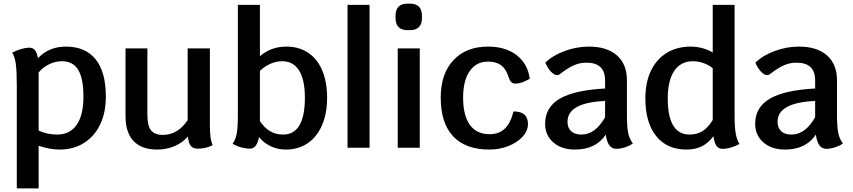

<svg xmlns="http://www.w3.org/2000/svg" viewBox="-20 -818 4723 1063"><path d="M566 -283Q566 -195 534.5 -129Q503 -63 445 -26.5Q387 10 311 10Q256 10 194 -11V225H73V-348Q73 -425 67.5 -465Q62 -505 47 -526Q71 -539 96.5 -546.5Q122 -554 143 -554Q162 -554 173.5 -540Q185 -526 190 -496Q251 -560 345 -560Q453 -560 509.5 -489.5Q566 -419 566 -283ZM442 -283Q442 -383 413 -431Q384 -479 323 -479Q286 -479 251.5 -462Q217 -445 194 -417V-95Q241 -73 297 -73Q367 -73 404.5 -127Q442 -181 442 -283Z M1157 -14Q1119 5 1075 5Q1049 5 1036.5 -10Q1024 -25 1020 -62Q991 -28 946.5 -9Q902 10 850 10Q764 10 719.5 -37Q675 -84 675 -175V-550H796V-182Q796 -122 816 -96.5Q836 -71 882 -71Q923 -71 958 -92Q993 -113 1019 -153V-550H1142V-126Q1142 -85 1145.5 -59Q1149 -33 1157 -14Z M1791 -277Q1791 -190 1763 -125Q1735 -60 1683.5 -25Q1632 10 1563 10Q1518 10 1479.5 -8Q1441 -26 1414 -59Q1402 5 1364 5Q1341 5 1315.5 -2Q1290 -9 1268 -22Q1285 -46 1291 -80.5Q1297 -115 1297 -182V-791H1419V-507Q1451 -534 1487 -547Q1523 -560 1566 -560Q1635 -560 1686 -526Q1737 -492 1764 -428Q1791 -364 1791 -277ZM1668 -277Q1668 -376 1636 -427.5Q1604 -479 1542 -479Q1508 -479 1475 -464Q1442 -449 1419 -425V-148Q1467 -73 1547 -73Q1668 -73 1668 -277Z M1904 -791H2026V0H1904Z M2182 -550H2304V0H2182ZM2170 -718V-731Q2170 -798 2237 -798H2249Q2316 -798 2316 -731V-718Q2316 -651 2249 -651H2237Q2170 -651 2170 -718Z M2420 -278Q2420 -409 2490 -484.5Q2560 -560 2682 -560Q2779 -560 2840.5 -512.5Q2902 -465 2913 -382Q2867 -355 2833 -355Q2819 -355 2810.5 -363.5Q2802 -372 2795 -393Q2782 -436 2754.5 -456.5Q2727 -477 2682 -477Q2617 -477 2580.5 -424.5Q2544 -372 2544 -278Q2544 -178 2581.5 -126.5Q2619 -75 2690 -75Q2742 -75 2774.5 -105.5Q2807 -136 2823 -201Q2864 -201 2883.5 -183.5Q2903 -166 2903 -131Q2903 -94 2873.5 -61.5Q2844 -29 2795 -9.5Q2746 10 2690 10Q2557 10 2488.5 -63.5Q2420 -137 2420 -278Z M3484 -24Q3467 -11 3440.5 -2.5Q3414 6 3392 6Q3344 6 3334 -73Q3279 10 3163 10Q3089 10 3043.5 -29.5Q2998 -69 2998 -133Q2998 -224 3079 -271.5Q3160 -319 3330 -328V-373Q3330 -471 3227 -471Q3190 -471 3157 -456.5Q3124 -442 3079 -407Q3072 -402 3065 -402Q3049 -402 3031 -420.5Q3013 -439 2999 -471Q3040 -511 3106 -535.5Q3172 -560 3240 -560Q3341 -560 3396 -511Q3451 -462 3451 -373V-184Q3451 -114 3458 -81Q3465 -48 3484 -24ZM3330 -169V-259Q3122 -250 3122 -144Q3122 -110 3142 -91.5Q3162 -73 3199 -73Q3276 -73 3330 -169Z M4074 -21Q4025 6 3979 6Q3959 6 3947 -10.5Q3935 -27 3930 -64Q3902 -26 3865.5 -8Q3829 10 3780 10Q3673 10 3613 -64.5Q3553 -139 3553 -273Q3553 -361 3583.5 -425.5Q3614 -490 3671 -525Q3728 -560 3805 -560Q3837 -560 3870 -551Q3903 -542 3926 -527V-791H4047V-181Q4047 -116 4053 -80.5Q4059 -45 4074 -21ZM3926 -154V-440Q3907 -457 3877 -468Q3847 -479 3816 -479Q3749 -479 3713 -425.5Q3677 -372 3677 -273Q3677 -73 3798 -73Q3839 -73 3870 -92.5Q3901 -112 3926 -154Z M4647 -24Q4630 -11 4603.5 -2.5Q4577 6 4555 6Q4507 6 4497 -73Q4442 10 4326 10Q4252 10 4206.5 -29.5Q4161 -69 4161 -133Q4161 -224 4242 -271.5Q4323 -319 4493 -328V-373Q4493 -471 4390 -471Q4353 -471 4320 -456.5Q4287 -442 4242 -407Q4235 -402 4228 -402Q4212 -402 4194 -420.5Q4176 -439 4162 -471Q4203 -511 4269 -535.5Q4335 -560 4403 -560Q4504 -560 4559 -511Q4614 -462 4614 -373V-184Q4614 -114 4621 -81Q4628 -48 4647 -24ZM4493 -169V-259Q4285 -250 4285 -144Q4285 -110 4305 -91.5Q4325 -73 4362 -73Q4439 -73 4493 -169Z"/></svg>

Font: Krub SemiBold
Style: Regular
Weight: 600
Version: Version 1.000; ttfautohint (v1.6)